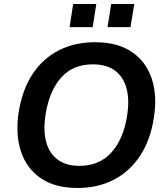

<svg xmlns="http://www.w3.org/2000/svg" viewBox="-20 -925 827 955"><path d="M73 -368Q91 -479 142 -556.5Q193 -634 272.5 -674.5Q352 -715 453 -715Q565 -715 636 -666.5Q707 -618 735 -533Q763 -448 745 -338Q728 -227 676.5 -149.5Q625 -72 546 -31Q467 10 365 10Q254 10 183 -38.5Q112 -87 84 -172.5Q56 -258 73 -368ZM207 -358Q194 -277 209.5 -219.5Q225 -162 267 -131Q309 -100 375 -100Q474 -100 534 -166.5Q594 -233 612 -348Q625 -429 609 -486.5Q593 -544 551 -574.5Q509 -605 442 -605Q343 -605 284.5 -539.5Q226 -474 207 -358ZM515 -790 533 -905H648L629 -790ZM326 -790 344 -905H459L441 -790Z"/></svg>

Font: Mulish ExtraLight
Style: Italic
Weight: 200
Italic angle: -9°
Designer: Vernon Adams
Foundry: Vernon Adams
Version: Version 3.603